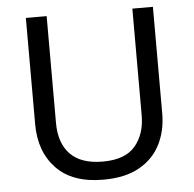

<svg xmlns="http://www.w3.org/2000/svg" viewBox="-52 -766 835 828"><g transform="rotate(-5 365.5 -352.0)"><path d="M640 -252Q640 -178 610 -118.5Q580 -59 518.5 -24.5Q457 10 362 10Q229 10 159.5 -62.5Q90 -135 90 -254V-714H180V-251Q180 -164 226.5 -116Q273 -68 367 -68Q464 -68 507.5 -119.5Q551 -171 551 -252V-714H640Z"/></g></svg>

Font: ubangla85
Style: Book
Weight: 400
Designer: Jelle Bosma - Monotype Design Team
Foundry: Monotype Imaging Inc.
Version: Version 2.003